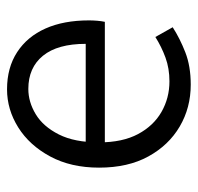

<svg xmlns="http://www.w3.org/2000/svg" viewBox="-28 -508 549 532"><g transform="rotate(-90 246.0 -242.5)"><path d="M277 12Q213 12 161 -18.5Q109 -49 78 -105.5Q47 -162 47 -242Q47 -320 78 -377.5Q109 -435 158.5 -466Q208 -497 264 -497Q324 -497 367 -469Q410 -441 432.5 -390.5Q455 -340 455 -270Q455 -259 454 -247Q453 -235 451 -226H104L103 -279H390Q390 -357 357 -397.5Q324 -438 265 -438Q229 -438 195 -417.5Q161 -397 139 -353.5Q117 -310 117 -242Q117 -177 140 -134Q163 -91 201.5 -69Q240 -47 286 -47Q322 -47 352 -58Q382 -69 409 -86L436 -38Q405 -18 366.5 -3Q328 12 277 12Z"/></g></svg>

Font: Assistant ExtraLight
Style: Regular
Weight: 400
Version: Version 3.000